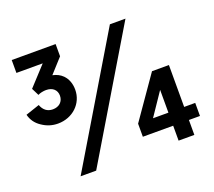

<svg xmlns="http://www.w3.org/2000/svg" viewBox="-124 -911 1202 1077"><g transform="rotate(-20 476.5 -372.5)"><path d="M166 -321C254 -321 321 -385 321 -467C321 -503 310 -533 288 -556C272 -572 252 -582 228 -587L305 -672V-745H43V-668H200L95 -554L117 -510C130 -517 150 -521 166 -521C206 -521 229 -498 229 -465C229 -429 203 -406 166 -406C134 -406 111 -423 99 -456L16 -428C24 -396 42 -370 71 -351C100 -331 131 -321 166 -321ZM276 0 722 -745H629L183 0ZM862 0V-89H928V-167H862V-417H761L587 -167V-89H768V0ZM676 -167 768 -303V-167Z"/></g></svg>

Font: Plus Jakarta Sans
Style: Bold
Weight: 700
Designer: Gumpita Rahayu
Foundry: Tokotype
Version: Version 2.071;gftools[0.9.30]